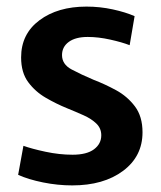

<svg xmlns="http://www.w3.org/2000/svg" viewBox="-20 -551 487 582"><path d="M199 11Q155 11 110.5 2Q66 -7 35 -21L51 -109Q76 -100 118 -91Q160 -82 200 -82Q243 -82 265 -98.5Q287 -115 287 -141Q287 -162 272 -176.5Q257 -191 233.5 -201.5Q210 -212 183 -223Q151 -236 119 -254.5Q87 -273 65.5 -302Q44 -331 44 -377Q44 -448 99.5 -489.5Q155 -531 242 -531Q283 -531 322 -522.5Q361 -514 388 -502L373 -414Q350 -423 314 -431Q278 -439 246 -439Q209 -439 188.5 -424Q168 -409 168 -384Q168 -356 197 -340.5Q226 -325 264 -309Q298 -296 332 -277.5Q366 -259 389 -228.5Q412 -198 412 -150Q412 -77 353 -33Q294 11 199 11Z"/></svg>

Font: Murecho Medium
Style: Regular
Weight: 500
Designer: Neil Summerour
Foundry: Positype
Version: Version 1.010; ttfautohint (v1.8.3)